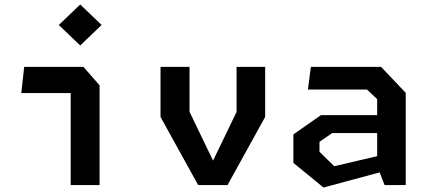

<svg xmlns="http://www.w3.org/2000/svg" viewBox="-20 -826 1900 857"><path d="M295.5 0H424.5V-445L352.5 -527.5H88L75 -410.5H295.5ZM338 -623 433.5 -714.5 338 -806 242.5 -714.5Z M864.5 0H995.5L1163.5 -304V-527.5H1036V-326.5L931 -109L826 -327V-527.5H696.5V-304Z M1696.5 0H1791V-411.5L1681 -527.5H1367.5L1354.5 -426.5H1618L1663.5 -383.5V-312H1412.5L1289.5 -226V-99L1424 11L1674.5 -56.5ZM1406 -148.5V-193L1462.5 -232H1663.5V-129L1472 -84Z"/></svg>

Font: Monaspace Krypton SemiBold
Style: Regular
Weight: 600
Designer: Riley Cran & the Lettermatic Team
Foundry: Lettermatic
Version: Version 1.200 (Monaspace Krypton)